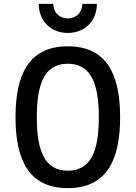

<svg xmlns="http://www.w3.org/2000/svg" viewBox="-20 -955 700 991"><path d="M330 16C530 16 600 -128 600 -350C600 -572 530 -716 330 -716C130 -716 60 -572 60 -350C60 -128 130 16 330 16ZM170 -350C170 -525 211 -626 330 -626C449 -626 490 -525 490 -350C490 -175 449 -74 330 -74C211 -74 170 -175 170 -350ZM180 -935C180 -847 242 -785 330 -785C418 -785 480 -847 480 -935H405C405 -891 374 -860 330 -860C286 -860 255 -891 255 -935Z"/></svg>

Font: Uncut Plan8
Style: Regular
Weight: 400
Designer: Kasper Nordkvist
Foundry: UNCUT.wtf
Version: Version 1.002;Glyphs 3.1.2 (3151)